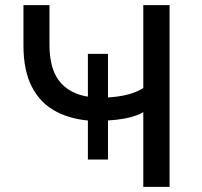

<svg xmlns="http://www.w3.org/2000/svg" viewBox="-20 -725 783 745"><path d="M536 0V-290Q518 -279 491 -271.5Q464 -264 433.5 -260.5Q403 -257 374 -257L399 -271V-106H321V-271L341 -256Q259 -260 198 -292Q137 -324 104 -387.5Q71 -451 71 -548V-705H172V-551Q172 -450 218 -401Q264 -352 348 -347L321 -337V-516H399V-337L370 -346Q417 -346 460 -354.5Q503 -363 536 -383V-705H638V0Z"/></svg>

Font: Nunito Sans 7pt Medium
Style: Regular
Weight: 500
Designer: Vernon Adams
Foundry: Vernon Adams
Version: Version 3.101;gftools[0.9.27]